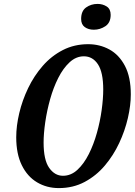

<svg xmlns="http://www.w3.org/2000/svg" viewBox="-20 -951 689 982"><path d="M281 11Q219 11 169.5 -18.5Q120 -48 91.5 -106Q63 -164 63 -249Q63 -307 78.5 -372.5Q94 -438 124 -500.5Q154 -563 198.5 -614Q243 -665 301.5 -695Q360 -725 431 -725Q490 -725 539.5 -698Q589 -671 619 -614Q649 -557 649 -468Q649 -412 634 -347Q619 -282 589.5 -219Q560 -156 516 -104Q472 -52 413 -20.5Q354 11 281 11ZM302 -52Q343 -52 376 -82.5Q409 -113 434 -162.5Q459 -212 475.5 -271Q492 -330 500 -388.5Q508 -447 508 -493Q508 -581 481 -622Q454 -663 409 -663Q369 -663 336 -632.5Q303 -602 278 -552.5Q253 -503 236.5 -444Q220 -385 211.5 -326.5Q203 -268 203 -222Q203 -133 231.5 -92.5Q260 -52 302 -52ZM460 -799Q432 -799 413.5 -812.5Q395 -826 395 -854Q395 -895 420.5 -913Q446 -931 479 -931Q505 -931 525.5 -918Q546 -905 546 -875Q546 -835 519 -817Q492 -799 460 -799Z"/></svg>

Font: Noto Serif ExtraCondensed
Style: Bold Italic
Weight: 700
Width: 2
Italic angle: -12°
Designer: Monotype Design Team
Foundry: Monotype Imaging Inc.
Version: Version 2.013; ttfautohint (v1.8.4.7-5d5b)